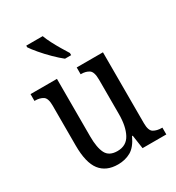

<svg xmlns="http://www.w3.org/2000/svg" viewBox="-185 -878 917 1001"><g transform="rotate(-30 274.0 -378.0)"><path d="M232 10Q161 10 125 -36.5Q89 -83 89 -186V-427Q89 -471 70 -483Q51 -495 23 -495H19V-536H178V-189Q178 -122 196 -87Q214 -52 264 -52Q318 -52 342 -97Q366 -142 366 -215V-422Q366 -470 347 -482.5Q328 -495 300 -495H297V-536H455V-109Q455 -64 475 -52.5Q495 -41 523 -41H527V0H384L372 -82H368Q343 -28 309 -9Q275 10 232 10ZM267 -606Q244 -624 215 -652.5Q186 -681 161.5 -710Q137 -739 126 -756V-766H225Q233 -744 247 -717Q261 -690 276.5 -664Q292 -638 304 -619V-606Z"/></g></svg>

Font: Noto Serif Hebrew Condensed
Style: Regular
Weight: 400
Width: 3
Designer: Monotype Design Team
Foundry: Monotype Imaging Inc.
Version: Version 2.004; ttfautohint (v1.8.4.7-5d5b)